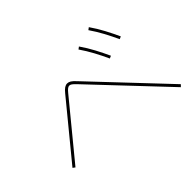

<svg xmlns="http://www.w3.org/2000/svg" viewBox="-132 -1044 1264 1264"><g transform="rotate(-45 500.0 -412.0)"><path d="M950 -72 936 -58 467 -555Q451 -572 441.5 -578.5Q432 -585 424 -585Q416 -585 407 -578.5Q398 -572 385 -556L72 -175L56 -187L369 -568Q385 -588 398 -596.5Q411 -605 424 -605Q437 -605 450 -597Q463 -589 481 -569ZM875 -566Q853 -614 827.5 -661.5Q802 -709 771 -754L787 -766Q819 -720 845 -671Q871 -622 893 -574ZM739 -522Q717 -570 691.5 -617.5Q666 -665 635 -710L651 -722Q683 -676 709 -627Q735 -578 757 -530Z"/></g></svg>

Font: Murecho Thin
Style: Regular
Weight: 100
Designer: Neil Summerour
Foundry: Positype
Version: Version 1.010